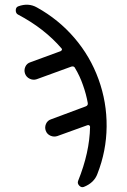

<svg xmlns="http://www.w3.org/2000/svg" viewBox="-20 -558 540 815"><path d="M56.6 -496.1Q46.9 -501 46.9 -514.2Q46.9 -527.3 57.6 -531.2Q100.6 -546.9 136.7 -526.4Q228.5 -475.6 295.9 -397Q363.3 -318.4 398.4 -221.2Q433.6 -124 432.6 -20.5Q431.6 83 393.6 179.7Q379.9 217.8 335.9 235.4Q325.2 239.3 316.4 230Q307.6 220.7 311.5 210Q360.4 88.9 362.3 -19.5Q362.3 -23.4 358.9 -25.9Q355.5 -28.3 350.6 -26.4L223.6 19.5Q209 24.4 194.3 18.1Q179.7 11.7 174.3 -2.9Q168.9 -17.6 175.3 -32.2Q181.6 -46.9 197.3 -51.8L343.8 -106.4Q354.5 -110.4 352.5 -121.1Q345.7 -159.2 332 -197.3Q319.3 -234.4 298.8 -268.6Q294.9 -278.3 283.2 -275.4L135.7 -221.7Q121.1 -216.8 106.4 -223.6Q91.8 -230.5 86.4 -245.1Q81.1 -259.8 87.4 -274.4Q93.8 -289.1 109.4 -293.9L237.3 -340.8Q241.2 -342.8 242.7 -346.2Q244.1 -349.6 241.2 -352.5Q168 -437.5 56.6 -496.1Z"/></svg>

Font: Rounded-X Mgen+ 2m regular
Style: Regular
Weight: 400
Designer: [Source Han Sans]
Ryoko NISHIZUKA  (kana & ideographs); Paul D. Hunt (Latin, Greek & Cyrillic); Wenlong ZHANG  (bopomofo
Version: Version 1.059.20150602